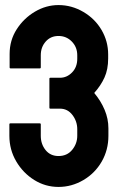

<svg xmlns="http://www.w3.org/2000/svg" viewBox="-20 -727 480 758"><path d="M211 11Q159 11 115 -16.5Q71 -44 44 -90Q17 -136 17 -191V-236Q17 -240 21 -240H137Q141 -240 141 -236V-191Q141 -158 160 -134.5Q179 -111 211 -111Q245 -111 265 -135.5Q285 -160 285 -191V-217Q285 -248 266 -273Q247 -298 217 -298H179Q175 -298 175 -302V-416Q175 -420 179 -420H217Q244 -420 264.5 -441Q285 -462 285 -495V-509Q285 -541 263.5 -563Q242 -585 211 -585Q180 -585 160.5 -563Q141 -541 141 -509V-461Q141 -457 137 -457H22Q18 -457 18 -461V-514Q18 -568 46 -611.5Q74 -655 118 -681Q162 -707 211 -707Q263 -707 309 -680Q355 -653 381 -608.5Q407 -564 407 -512V-496Q407 -453 392.5 -421Q378 -389 352 -360Q378 -329 393 -293.5Q408 -258 408 -220V-191Q408 -135 381.5 -89Q355 -43 309 -16Q263 11 211 11Z"/></svg>

Font: AL Dynamic
Style: Regular
Weight: 400
Version: Version 1.000; ttfautohint (v1.8.2) -l 8 -r 50 -G 200 -x 14 